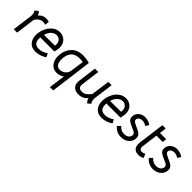

<svg xmlns="http://www.w3.org/2000/svg" viewBox="187 -1806 3243 3243"><g transform="rotate(45 1808.5 -184.5)"><path d="M360 -506 351 -429Q317 -439 292 -439Q244 -439 216 -414Q184 -395 156 -351L109 1H29L76 -355Q78 -367 78 -389Q78 -442 51 -468L108 -517Q122 -508 134.5 -489.5Q147 -471 153 -450Q175 -476 202 -495Q243 -517 292 -517Q318 -517 360 -506Z M442 -191Q442 -63 560 -63Q602 -63 641 -76.5Q680 -90 722 -119L754 -55Q715 -26 661 -7.5Q607 11 554 11Q462 11 411.5 -46Q361 -103 361 -196Q361 -219 364 -243Q374 -314 407.5 -377Q441 -440 495 -478.5Q549 -517 617 -517Q669 -517 710.5 -493Q752 -469 775 -426.5Q798 -384 798 -330Q798 -320 796 -298Q789 -258 781 -219H443Q442 -210 442 -191ZM717 -295 718 -307Q720 -323 720 -330Q720 -380 690 -411.5Q660 -443 614 -443Q563 -443 520 -404Q477 -365 457 -293Z M1061 10Q973 10 925 -51.5Q877 -113 877 -209Q877 -233 880 -257Q896 -373 971 -445Q1046 -517 1167 -517Q1203 -517 1249.5 -510.5Q1296 -504 1329 -493L1231 260H1152L1192 -35Q1165 -13 1131 -1.5Q1097 10 1061 10ZM1209 -180 1245 -432Q1199 -439 1168 -439Q984 -439 960 -255Q957 -230 957 -207Q957 -142 984 -103Q1011 -64 1061 -64Q1111 -64 1154.5 -97Q1198 -130 1209 -180Z M1423 -133Q1423 -143 1425 -163L1469 -499H1549L1506 -169Q1504 -151 1504 -143Q1504 -105 1523.5 -85.5Q1543 -66 1587 -66Q1632 -66 1666 -89.5Q1700 -113 1741 -162L1787 -500H1866L1820 -152Q1818 -130 1818 -120Q1818 -67 1847 -38L1793 9Q1775 -3 1761.5 -26.5Q1748 -50 1743 -72Q1716 -31 1672 -11.5Q1628 8 1582 8Q1507 8 1465 -29.5Q1423 -67 1423 -133Z M2021 -191Q2021 -63 2139 -63Q2181 -63 2220 -76.5Q2259 -90 2301 -119L2333 -55Q2294 -26 2240 -7.5Q2186 11 2133 11Q2041 11 1990.5 -46Q1940 -103 1940 -196Q1940 -219 1943 -243Q1953 -314 1986.5 -377Q2020 -440 2074 -478.5Q2128 -517 2196 -517Q2248 -517 2289.5 -493Q2331 -469 2354 -426.5Q2377 -384 2377 -330Q2377 -320 2375 -298Q2368 -258 2360 -219H2022Q2021 -210 2021 -191ZM2296 -295 2297 -307Q2299 -323 2299 -330Q2299 -380 2269 -411.5Q2239 -443 2193 -443Q2142 -443 2099 -404Q2056 -365 2036 -293Z M2416 -75 2467 -128Q2498 -95 2529 -80Q2560 -65 2596 -65Q2645 -65 2677 -87.5Q2709 -110 2714 -150L2715 -160Q2715 -178 2705 -190Q2695 -202 2677 -211.5Q2659 -221 2616 -240Q2547 -268 2515.5 -294Q2484 -320 2484 -367Q2484 -412 2506 -446.5Q2528 -481 2566.5 -500.5Q2605 -520 2652 -520Q2693 -520 2732 -506Q2771 -492 2792 -471L2753 -414Q2715 -446 2657 -446Q2616 -446 2590.5 -427Q2565 -408 2565 -377Q2565 -361 2575 -349Q2585 -337 2599 -329.5Q2613 -322 2648 -305Q2727 -272 2761 -243.5Q2795 -215 2795 -167Q2795 -115 2768.5 -75Q2742 -35 2696.5 -12.5Q2651 10 2596 10Q2488 10 2416 -75Z M2886 -118Q2886 -141 2888 -153L2950 -629H3030L3014 -507H3163L3154 -433H3004L2967 -149Q2965 -131 2965 -126Q2965 -64 3019 -64Q3040 -64 3052 -68Q3064 -72 3087 -84L3118 -15Q3078 14 3017 14Q2954 14 2920 -20Q2886 -54 2886 -118Z M3179 -75 3230 -128Q3261 -95 3292 -80Q3323 -65 3359 -65Q3408 -65 3440 -87.5Q3472 -110 3477 -150L3478 -160Q3478 -178 3468 -190Q3458 -202 3440 -211.5Q3422 -221 3379 -240Q3310 -268 3278.5 -294Q3247 -320 3247 -367Q3247 -412 3269 -446.5Q3291 -481 3329.5 -500.5Q3368 -520 3415 -520Q3456 -520 3495 -506Q3534 -492 3555 -471L3516 -414Q3478 -446 3420 -446Q3379 -446 3353.5 -427Q3328 -408 3328 -377Q3328 -361 3338 -349Q3348 -337 3362 -329.5Q3376 -322 3411 -305Q3490 -272 3524 -243.5Q3558 -215 3558 -167Q3558 -115 3531.5 -75Q3505 -35 3459.5 -12.5Q3414 10 3359 10Q3251 10 3179 -75Z"/></g></svg>

Font: Bellota Text
Style: Bold Italic
Weight: 700
Italic angle: -7.5°
Designer: Kemie Guaida
Foundry: Kemie Guaida
Version: Version 4.001